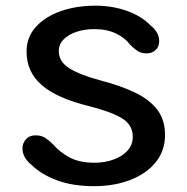

<svg xmlns="http://www.w3.org/2000/svg" viewBox="-20 -645 659 676"><path d="M310.5 10.5Q235.5 10.5 179.8 -10.5Q124 -31.5 90.5 -65Q59 -90 59 -123.5Q59 -140 71 -154.2Q83 -168.5 105.5 -168.5Q125.5 -168.5 139.8 -159.2Q154 -150 166.5 -137Q189.5 -110 224.5 -91Q259.5 -72 312.5 -72Q348.5 -72 379.2 -83Q410 -94 428.8 -114.5Q447.5 -135 447.5 -163.5Q447.5 -206 408.2 -229.2Q369 -252.5 292.5 -271.5Q179.5 -299.5 126.5 -345.8Q73.5 -392 73.5 -463.5Q73.5 -514 106.2 -550.2Q139 -586.5 194 -605.8Q249 -625 316 -625Q375.5 -625 426.8 -606.8Q478 -588.5 510 -555.5Q524 -544.5 532.2 -530.8Q540.5 -517 540.5 -500.5Q540.5 -480.5 527.8 -468.8Q515 -457 495.5 -457Q476 -457 461.5 -467.5Q447 -478 437 -489Q420 -512 388 -527.2Q356 -542.5 311.5 -542.5Q278 -542.5 249.5 -533Q221 -523.5 204 -506.2Q187 -489 187 -465Q187 -428 223.8 -404.8Q260.5 -381.5 335 -361.5Q406 -343 456.5 -318.5Q507 -294 534 -258.5Q561 -223 561 -170Q561 -114 528 -73.5Q495 -33 438.2 -11.2Q381.5 10.5 310.5 10.5Z"/></svg>

Font: Sono Monospace Medium
Style: Regular
Weight: 500
Designer: Tyler Finck
Foundry: Tyler Finck
Version: Version 2.112